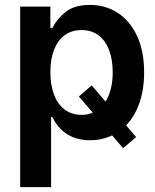

<svg xmlns="http://www.w3.org/2000/svg" viewBox="-20 -557 626 776"><path d="M406.7 -146.5Q435.5 -192.4 435.5 -265.6Q435.5 -315.4 421.1 -354Q406.7 -392.6 378.4 -414.1Q350.1 -435.5 309.6 -435.5Q269.5 -435.5 241.2 -414.6Q212.9 -393.6 198.2 -355.2Q183.6 -316.9 183.6 -265.6Q183.6 -213.9 198.2 -174.8Q212.9 -135.7 241.2 -114.3Q269.5 -92.8 309.6 -92.8Q334.5 -92.8 355 -101.6L298.8 -167L350.6 -211.9ZM61.5 -530.3H183.6V-443.4H191.4Q211.4 -482.4 246.6 -509.8Q281.7 -537.1 343.8 -537.1Q405.8 -537.1 455.3 -505.4Q504.9 -473.6 533.7 -412.1Q562.5 -350.6 562.5 -264.6Q562.5 -195.3 543.5 -140.9Q524.4 -86.4 489.7 -50.3L530.3 -2.9L477.5 42L433.1 -9.8Q391.6 9.8 343.8 9.8Q238.3 9.8 191.4 -84H186.5V199.2H61.5Z"/></svg>

Font: Pretendard GOV SemiBold
Style: Regular
Weight: 600
Designer: Base glyphs from Inter by Rasmus Andersson; Hangeul glyphs from Noto Sans CJK(Source Han Sans) by Jang Soo-young and Kan
Foundry: Kil Hyung-jin
Version: Version 1.309